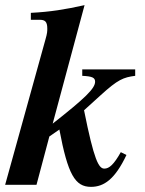

<svg xmlns="http://www.w3.org/2000/svg" viewBox="-43 -719 563 747"><path d="M483 -449H277V-424C316 -422 327 -417 327 -401C327 -375 288 -337 162 -238L286 -699C209 -682 154 -673 77 -669V-642H111C131 -642 141 -636 141 -608C141 -598 141 -590 134 -566L-23 0H99L149 -188L188 -215C221 -40 249 8 311 8C361 8 404 -21 449 -116L427 -127C400 -79 382 -63 363 -63C341 -63 323 -95 284 -290L348 -348C416 -410 437 -418 483 -424Z"/></svg>

Font: XITS
Style: Bold Italic
Weight: 700
Italic angle: -16.33°
Designer: MicroPress Inc., with final additions and corrections provided by Coen Hoffman, Elsevier (retired)
Version: Version 1.105